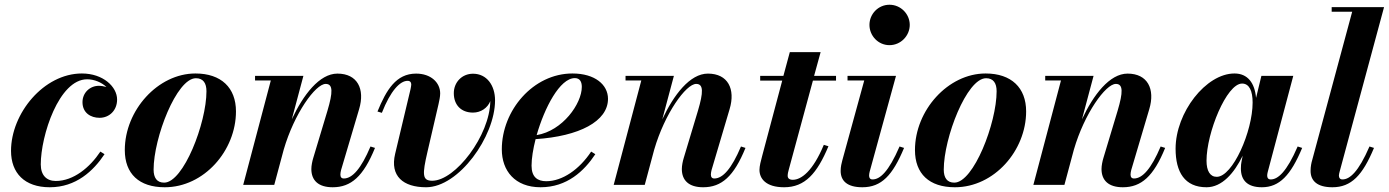

<svg xmlns="http://www.w3.org/2000/svg" viewBox="-20 -780 5859 810"><path d="M421 -129.5 403.5 -140.5C359 -73.5 290 -16.5 215.5 -16.5C176.5 -16.5 152 -40.5 152 -86.5C152 -207 228.5 -445.5 347.5 -445.5C378 -445.5 408.5 -432.5 429 -413C418.5 -416 407.5 -418 397 -418C359.5 -418 328 -389 328 -349C328 -304 362.5 -283 400 -283C441.5 -283 474 -314.5 474 -360C474 -414 415 -470 325.5 -470C164.5 -470 26.5 -301.5 26.5 -143.5C26.5 -50 83.5 10 190 10C301 10 374 -59 421 -129.5Z M675 10C841 10 975.5 -145 975.5 -310C975.5 -410 913 -470 804.5 -470C646 -470 506.5 -314.5 506.5 -147C506.5 -47 566.5 10 675 10ZM672.5 -9.5C641.5 -9.5 628 -30.5 628 -64.5C628 -198.5 725 -450 806.5 -450C837.5 -450 851 -429 851 -395C851 -261 754 -9.5 672.5 -9.5Z M1122.5 -440.5 1006 0H1137L1177 -149C1221.5 -301.5 1311 -426 1354 -426C1385.5 -426 1384.5 -390.5 1361.5 -313L1301.5 -113.5C1297.5 -100.5 1293.5 -81.5 1293.5 -67C1293.5 -19 1323 10 1383.5 10C1461 10 1513 -35.5 1562 -156L1543 -162C1503.5 -68.5 1466.5 -27 1430.5 -27C1420.5 -27 1416 -33 1416 -44C1416 -49 1417.5 -57.5 1419 -63L1495 -319.5C1520.5 -404.5 1488 -469.5 1403.5 -469.5C1327.5 -469.5 1259 -379.5 1211 -276.5L1260 -460H1056V-440.5Z M1783.5 -140 1830 -340.5C1833 -354.5 1837 -371.5 1837 -386C1837 -431.5 1798 -469.5 1735.5 -469.5C1651 -469.5 1610 -401 1572.5 -309.5L1591 -304C1627.5 -397 1667.5 -439 1699.5 -439C1710.5 -439 1715 -432.5 1715 -423C1715 -418 1713 -410 1712 -404L1647 -131C1624.5 -37 1681 10 1777.5 10C1915.5 10 2068.5 -204 2068.5 -356.5C2068.5 -420 2033.5 -469 1975.5 -469C1928.5 -469 1894.5 -432.5 1894.5 -387C1894.5 -337 1925.5 -305 1975.5 -305C2008.5 -305 2037 -324.5 2048.5 -353.5C2046.5 -208 1901 -17.5 1803.5 -17.5C1761 -17.5 1761 -43.5 1783.5 -140Z M2222.5 -81C2222.5 -112 2229 -151.5 2239.5 -193C2423.5 -205 2545 -268 2545 -363C2545 -423 2489.5 -470 2395 -470C2229.5 -470 2097 -314.5 2097 -150C2097 -60 2152 10 2260.5 10C2372 10 2444.5 -58.5 2491.5 -129.5L2474 -140.5C2424 -65 2352.5 -15.5 2284.5 -15.5C2248 -15.5 2222.5 -32.5 2222.5 -81ZM2405 -450.5C2427 -450.5 2434.5 -434 2434.5 -413.5C2434.5 -342.5 2353.5 -228 2244 -210C2277 -325.5 2342 -450.5 2405 -450.5Z M2685.5 -440.5 2569 0H2700L2740 -149C2784.5 -301.5 2874 -426 2917 -426C2948.5 -426 2947.5 -390.5 2924.5 -313L2864.5 -113.5C2860.5 -100.5 2856.5 -81.5 2856.5 -67C2856.5 -19 2886 10 2946.5 10C3024 10 3076 -35.5 3125 -156L3106 -162C3066.5 -68.5 3029.5 -27 2993.5 -27C2983.5 -27 2979 -33 2979 -44C2979 -49 2980.5 -57.5 2982 -63L3058 -319.5C3083.5 -404.5 3051 -469.5 2966.5 -469.5C2890.5 -469.5 2822 -379.5 2774 -276.5L2823 -460H2619V-440.5Z M3475 -163 3455.5 -169C3409.5 -58.5 3361 -21.5 3324.5 -21.5C3310 -21.5 3303 -28 3303 -38.5C3303 -47.5 3305.5 -56.5 3307.5 -64L3409.5 -440H3507V-460H3414.5L3442 -560H3312L3285 -460H3187V-440H3280L3195.5 -122.5C3190 -102.5 3184 -79 3184 -63.5C3184 -26.5 3211 10 3288 10C3376 10 3427 -48 3475 -163Z M3648 -675C3648 -629.5 3684.5 -589.5 3732.5 -589.5C3780.5 -589.5 3818 -629.5 3818 -675C3818 -720.5 3780.5 -760 3732.5 -760C3684.5 -760 3648 -720.5 3648 -675ZM3794 -156 3775 -162C3728.5 -54.5 3692 -23 3661 -23C3650.5 -23 3646.5 -30 3646.5 -39C3646.5 -44 3647.5 -50.5 3649 -56L3760 -460H3555.5V-440.5H3626L3533.5 -103.5C3530.5 -92.5 3526.5 -76.5 3526.5 -59C3526.5 -17.5 3553.5 10 3618 10C3699 10 3746 -40.5 3794 -156Z M4008.5 10C4174.5 10 4309 -145 4309 -310C4309 -410 4246.5 -470 4138 -470C3979.5 -470 3840 -314.5 3840 -147C3840 -47 3900 10 4008.5 10ZM4006 -9.5C3975 -9.5 3961.5 -30.5 3961.5 -64.5C3961.5 -198.5 4058.5 -450 4140 -450C4171 -450 4184.5 -429 4184.5 -395C4184.5 -261 4087.5 -9.5 4006 -9.5Z M4456 -440.5 4339.5 0H4470.5L4510.5 -149C4555 -301.5 4644.5 -426 4687.5 -426C4719 -426 4718 -390.5 4695 -313L4635 -113.5C4631 -100.5 4627 -81.5 4627 -67C4627 -19 4656.5 10 4717 10C4794.5 10 4846.5 -35.5 4895.5 -156L4876.5 -162C4837 -68.5 4800 -27 4764 -27C4754 -27 4749.5 -33 4749.5 -44C4749.5 -49 4751 -57.5 4752.5 -63L4828.5 -319.5C4854 -404.5 4821.5 -469.5 4737 -469.5C4661 -469.5 4592.5 -379.5 4544.5 -276.5L4593.5 -460H4389.5V-440.5Z M5473.5 -156 5454.5 -162C5408 -54.5 5371 -23 5341 -23C5330 -23 5326 -30 5326 -38.5C5326 -43 5326.5 -48 5328 -53.5L5436 -460H5301.5L5279 -367C5273.5 -429.5 5244 -470 5188 -470C5067.5 -470 4939.5 -305.5 4939.5 -152.5C4939.5 -54 4978 10 5070 10C5135.5 10 5187 -50 5222.5 -123L5217.5 -97.5C5216 -90.5 5215 -81 5215 -69C5215 -20 5242 10 5303.5 10C5377.5 10 5425.5 -40.5 5473.5 -156ZM5264.5 -347.5C5264.5 -226 5180.5 -34 5113 -34C5085 -34 5070 -59 5070 -102C5070 -219.5 5154.5 -427.5 5220 -427.5C5250.5 -427.5 5264.5 -396.5 5264.5 -347.5Z M5776.5 -156 5757.5 -162C5711 -54.5 5674 -23 5643.5 -23C5633.5 -23 5628.5 -29.5 5628.5 -39C5628.5 -43.5 5630 -50 5631.5 -55.5L5819 -750H5598V-730.5H5684.5L5515.5 -103.5C5512.5 -93 5509 -78 5509 -59C5509 -17.5 5536.5 10 5601 10C5681 10 5728.5 -40.5 5776.5 -156Z"/></svg>

Font: Bodoni* 11pt
Style: Bold Italic
Weight: 700
Italic angle: -13°
Version: Version 2.3